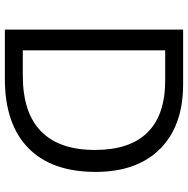

<svg xmlns="http://www.w3.org/2000/svg" viewBox="-12 -742 754 769"><g transform="rotate(90 364.5 -357.0)"><path d="M668 -363.8Q668 -187 572 -93.5Q476.1 0 295.9 0H98.1V-713.9H316.9Q483.4 -713.9 575.7 -621.6Q668 -529.3 668 -363.8ZM580.1 -360.8Q580.1 -500.5 510 -571.3Q439.9 -642.1 301.8 -642.1H181.2V-71.8H282.2Q430.7 -71.8 505.4 -144.8Q580.1 -217.8 580.1 -360.8Z"/></g></svg>

Font: f08482100
Style: Regular
Weight: 400
Foundry: Ascender Corporation
Version: Version 1.10